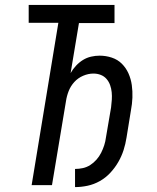

<svg xmlns="http://www.w3.org/2000/svg" viewBox="-20 -755 640 783"><path d="M286 8V-66Q302 -66 318 -69.5Q334 -73 348 -82Q362 -91 373.5 -104Q385 -117 392.5 -132Q400 -147 405 -162.5Q410 -178 412 -194Q417 -225 422.5 -255.5Q428 -286 433 -317Q435 -333 436 -348.5Q437 -364 435.5 -379Q434 -394 429 -408Q424 -422 414.5 -433Q405 -444 391 -449.5Q377 -455 361 -455Q340 -455 319 -446Q298 -437 283 -420.5Q268 -404 260 -383.5Q252 -363 249 -342L192 0H109L218 -662H97V-735H447V-661H302L268 -457Q277 -473 290 -487Q303 -501 318.5 -510.5Q334 -520 351.5 -524Q369 -528 386 -528Q412 -528 436 -520Q460 -512 477 -495Q494 -478 504 -455.5Q514 -433 517.5 -408Q521 -383 520 -357Q519 -331 514 -305L496 -194Q492 -168 484 -143Q476 -118 462.5 -94.5Q449 -71 430 -50.5Q411 -30 387 -16.5Q363 -3 337 2.5Q311 8 286 8Z"/></svg>

Font: Zed Sans Extended
Style: Italic
Weight: 400
Width: 7
Italic angle: -9°
Designer: Belleve Invis
Foundry: Belleve Invis
Version: Version 1.0.0; ttfautohint (v1.8.4)